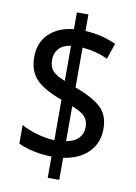

<svg xmlns="http://www.w3.org/2000/svg" viewBox="-91 -819 661 935"><g transform="rotate(10 240.0 -351.0)"><path d="M212 -47Q164 -48 121 -57.5Q78 -67 47 -82V-174Q79 -156 123 -143Q167 -130 212 -128V-328Q125 -359 85 -399.5Q45 -440 45 -510Q45 -583 91 -626.5Q137 -670 212 -677V-760H269V-678Q312 -676 350 -666.5Q388 -657 422 -641L395 -563Q339 -590 269 -596V-399Q354 -368 396 -330.5Q438 -293 438 -223Q438 -155 394 -109Q350 -63 269 -51V58H212ZM212 -595Q172 -589 152.5 -567Q133 -545 133 -513Q133 -477 150.5 -457.5Q168 -438 212 -421ZM269 -133Q311 -141 331 -163Q351 -185 351 -217Q351 -250 332.5 -269.5Q314 -289 269 -306Z"/></g></svg>

Font: Noto Sans Hebrew Condensed Medium
Style: Regular
Weight: 500
Width: 3
Designer: Monotype Design Team
Foundry: Monotype Imaging Inc.
Version: Version 2.004; ttfautohint (v1.8.4.7-5d5b)